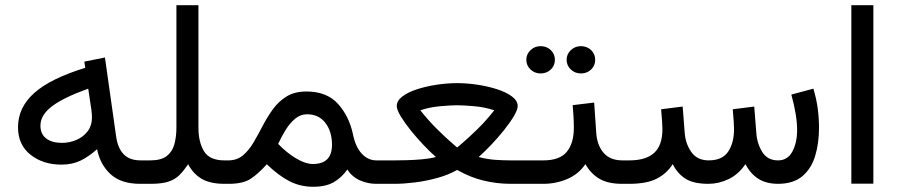

<svg xmlns="http://www.w3.org/2000/svg" viewBox="-20 -697 3406 728"><path d="M511.2 0Q439.5 0 399.7 -36.1Q359.9 -72.3 348.1 -131.3Q316.4 -103 285.2 -87.9Q253.9 -72.8 212.9 -72.8Q143.1 -72.8 95.7 -110.4Q48.3 -147.9 48.3 -214.4Q48.3 -289.6 109.9 -344.5Q171.4 -399.4 303.2 -439.9L299.8 -463.4L377.9 -479L420.4 -179.2Q426.3 -136.2 448.5 -112.5Q470.7 -88.9 513.2 -88.9H527.8V0ZM328.6 -250.5Q328.6 -265.6 326.7 -279.3L314.5 -360.8Q219.7 -326.7 176.5 -293.5Q133.3 -260.3 133.3 -220.7Q133.3 -188.5 155.3 -171.9Q177.2 -155.3 214.8 -155.3Q243.7 -155.3 269.8 -166.5Q295.9 -177.7 312.3 -199.2Q328.6 -220.7 328.6 -250.5Z M648.9 -213.9V-677.2H732.4V-212.4Q732.4 -158.7 753.4 -123.8Q774.4 -88.9 830.6 -88.9H845.2V0H831.5Q776.9 0 744.6 -19Q712.4 -38.1 693.4 -74.2Q677.2 -50.3 660.9 -33.7Q644.5 -17.1 619.4 -8.5Q594.2 0 550.8 0H509.8V-88.9H549.8Q590.8 -88.9 612.1 -105.2Q633.3 -121.6 641.1 -149.9Q648.9 -178.2 648.9 -213.9Z M848.1 0H827.6V-88.9H845.7Q878.4 -88.9 900.9 -107.7Q923.3 -126.5 940.9 -156.2Q958.5 -186 975.8 -219.5Q993.2 -252.9 1014.6 -282.7Q1036.1 -312.5 1066.7 -331.3Q1097.2 -350.1 1142.1 -350.1Q1218.8 -350.1 1261.2 -303.5Q1303.7 -256.8 1318.4 -187.5Q1328.1 -139.6 1351.8 -114.3Q1375.5 -88.9 1406.7 -88.9H1419.4V0H1406.2Q1375 0 1345.2 -12.9Q1315.4 -25.9 1296.9 -54.2Q1276.4 -24.4 1246.1 -6.6Q1215.8 11.2 1167.5 11.2Q1118.7 11.2 1077.4 -10Q1036.1 -31.2 991.7 -74.2Q960 -38.6 930.7 -19.3Q901.4 0 848.1 0ZM1144 -263.7Q1119.6 -263.7 1099.6 -247.3Q1079.6 -231 1063.5 -205.1Q1047.4 -179.2 1034.7 -151.4Q1050.8 -134.8 1066.9 -121.6Q1083 -108.4 1098.1 -99.1Q1137.2 -75.2 1166.5 -75.2Q1238.8 -75.2 1238.8 -147.9Q1238.8 -198.7 1213.6 -231.2Q1188.5 -263.7 1144 -263.7Z M1713.4 -381.8Q1751 -381.8 1791 -375.7Q1831.1 -369.6 1865.5 -358.4Q1899.9 -347.2 1921.4 -331.1Q1942.9 -314.9 1942.9 -294.9Q1942.9 -280.8 1928 -255.9Q1913.1 -231 1889.9 -202.1Q1866.7 -173.3 1841.3 -146.7Q1815.9 -120.1 1794.9 -101.6Q1829.1 -92.8 1859.9 -90.8Q1890.6 -88.9 1915.5 -88.9H1991.2V0H1916Q1864.7 0 1813.7 -12.2Q1762.7 -24.4 1713.4 -52.7Q1681.2 -34.2 1638.9 -22.5Q1596.7 -10.7 1554 -5.4Q1511.2 0 1477.1 0H1400.9V-88.9H1477.5Q1494.1 -88.9 1522.2 -89.6Q1550.3 -90.3 1580.3 -93Q1610.4 -95.7 1632.8 -101.6Q1611.8 -120.1 1586.4 -146.7Q1561 -173.3 1537.8 -202.1Q1514.6 -231 1499.5 -255.9Q1484.4 -280.8 1484.4 -294.9Q1484.4 -314.9 1505.4 -331.1Q1526.4 -347.2 1560.8 -358.4Q1595.2 -369.6 1635.3 -375.7Q1675.3 -381.8 1713.4 -381.8ZM1713.4 -297.9Q1691.4 -297.9 1650.6 -294.4Q1609.9 -291 1573.7 -278.8Q1605.5 -238.8 1637.7 -207Q1669.9 -175.3 1691.7 -156.5Q1713.4 -137.7 1713.4 -137.7Q1713.4 -137.7 1735.4 -156.5Q1757.3 -175.3 1790 -207Q1822.8 -238.8 1854 -278.8Q1817.9 -291 1776.9 -294.4Q1735.8 -297.9 1713.4 -297.9Z M2128.4 -470.2Q2128.4 -491.7 2144.3 -506.8Q2160.2 -522 2182.6 -522Q2205.6 -522 2221.2 -507.1Q2236.8 -492.2 2236.8 -470.2Q2236.8 -448.2 2221.2 -433.3Q2205.6 -418.5 2182.6 -418.5Q2160.2 -418.5 2144.3 -433.6Q2128.4 -448.7 2128.4 -470.2ZM1975.6 -470.2Q1975.6 -491.7 1991.5 -506.8Q2007.3 -522 2029.8 -522Q2052.7 -522 2068.4 -507.1Q2084 -492.2 2084 -470.2Q2084 -448.2 2068.4 -433.3Q2052.7 -418.5 2029.8 -418.5Q2007.3 -418.5 1991.5 -433.6Q1975.6 -448.7 1975.6 -470.2ZM1972.2 -88.9H2040.5Q2102.5 -88.9 2129.2 -121.6Q2155.8 -154.3 2155.8 -211.9Q2155.8 -235.4 2154.5 -256.3Q2153.3 -277.3 2151.4 -298.3L2232.9 -308.1L2240.7 -193.8Q2243.7 -147 2268.3 -117.9Q2293 -88.9 2339.8 -88.9H2349.6V0H2338.9Q2284.7 0 2252.2 -19.5Q2219.7 -39.1 2199.7 -74.7Q2173.3 -36.1 2130.4 -18.1Q2087.4 0 2040.5 0H1972.2Z M2666 0Q2609.9 0 2579.3 -19.3Q2548.8 -38.6 2530.8 -74.7Q2507.8 -38.6 2469.7 -19.3Q2431.6 0 2365.7 0H2331.5V-88.9H2366.7Q2429.2 -88.9 2460.4 -117.4Q2491.7 -146 2491.7 -207.5Q2491.7 -220.2 2490.5 -235.8Q2489.3 -251.5 2486.8 -282.7L2568.4 -293L2576.2 -193.4Q2579.1 -152.3 2601.3 -120.6Q2623.5 -88.9 2667 -88.9Q2718.8 -88.9 2741 -122.1Q2763.2 -155.3 2763.2 -207.5Q2763.2 -220.2 2762 -236.1Q2760.7 -252 2758.3 -282.7L2839.8 -293L2847.7 -193.4Q2850.1 -153.8 2869.9 -121.3Q2889.6 -88.9 2930.2 -88.9Q2966.3 -88.9 2984.4 -122.3Q3002.4 -155.8 3002.4 -204.6Q3002.4 -258.8 2980.5 -338.4L3064 -360.8Q3075.7 -322.3 3080.6 -285.2Q3085.4 -248 3085.4 -212.4Q3085.4 -153.8 3070.8 -105.7Q3056.2 -57.6 3022.5 -29.1Q2988.8 -0.5 2931.2 0Q2884.8 0 2854.7 -19.5Q2824.7 -39.1 2806.6 -74.7Q2779.3 -35.2 2742.2 -17.6Q2705.1 0 2666 0Z M3291.5 -677.2V-0.5H3208V-677.2Z"/></svg>

Font: Vazirmatn RD
Style: Regular
Weight: 400
Designer: Saber Rastikerdar
Foundry: Saber Rastikerdar
Version: Version 32.102